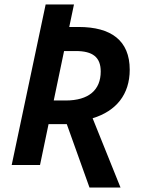

<svg xmlns="http://www.w3.org/2000/svg" viewBox="-20 -734 635 854"><path d="M378 100H516L392 -208C497 -240 557 -314 557 -424C557 -554 474 -614 330 -614H288L309 -714H183L32 0H158L196 -182H277ZM272 -287H219L265 -507H317C392 -507 428 -480 428 -416C428 -334 375 -287 272 -287Z"/></svg>

Font: Noto Sans SemiBold
Style: Italic
Weight: 600
Italic angle: -12°
Designer: Monotype Design Team
Foundry: Monotype Imaging Inc.
Version: Version 2.013